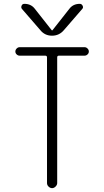

<svg xmlns="http://www.w3.org/2000/svg" viewBox="-20 -975 540 995"><path d="M82 -686.5Q73.2 -686.5 66.4 -692.9Q59.6 -699.2 59.6 -708Q59.6 -716.8 66.4 -723.6Q73.2 -730.5 82 -730.5H418Q426.8 -730.5 433.6 -723.6Q440.4 -716.8 440.4 -708Q440.4 -699.2 433.6 -692.9Q426.8 -686.5 418 -686.5H285.2Q276.4 -686.5 276.4 -677.7V-26.4Q276.4 -16.6 268.1 -8.3Q259.8 0 250 0Q240.2 0 231.9 -7.8Q223.6 -15.6 223.6 -26.4V-677.7Q223.6 -686.5 214.8 -686.5ZM338.9 -928.7Q358.4 -955.1 393.6 -955.1Q403.3 -955.1 408.2 -945.3Q413.1 -935.5 406.2 -928.7L311.5 -819.3Q287.1 -790 249.5 -790Q211.9 -790 188.5 -819.3L93.8 -928.7Q87.9 -935.5 91.8 -945.3Q95.7 -955.1 106.4 -955.1Q141.6 -955.1 161.1 -928.7L248 -818.4Q249 -817.4 250 -817.4L252 -818.4Z"/></svg>

Font: Rounded-X Mgen+ 1mn light
Style: Regular
Weight: 200
Designer: [Source Han Sans]
Ryoko NISHIZUKA  (kana & ideographs); Paul D. Hunt (Latin, Greek & Cyrillic); Wenlong ZHANG  (bopomofo
Version: Version 1.059.20150602